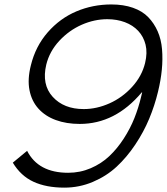

<svg xmlns="http://www.w3.org/2000/svg" viewBox="-20 -840 757 871"><path d="M638.2 -554.2Q649.4 -600.6 640.4 -637.2Q631.3 -673.8 607.2 -699.7Q583 -725.6 546.6 -739.3Q510.3 -752.9 466.8 -752.9Q408.2 -752.9 350.8 -727.8Q293.5 -702.6 249 -654.8Q204.6 -606.9 189.9 -546.9Q168.5 -456.5 219 -400.9Q269.5 -345.2 359.9 -345.2Q418.5 -345.2 476.6 -371.1Q534.7 -397 579.1 -445.6Q623.5 -494.1 638.2 -554.2ZM696.8 -423.8Q681.6 -360.8 656.7 -301Q631.8 -241.2 593.5 -183.8Q555.2 -126.5 509 -83.7Q462.9 -41 401.4 -14.9Q339.8 11.2 272 11.2Q189.9 11.2 132.1 -15.4Q74.2 -42 38.1 -102.1L103 -155.8Q153.8 -56.2 289.1 -56.2Q343.3 -56.2 391.6 -76.9Q439.9 -97.7 475.8 -131.6Q511.7 -165.5 541.3 -211.2Q570.8 -256.8 589.6 -304Q608.4 -351.1 620.1 -400.9L625 -420.9H623Q502.9 -277.8 341.8 -277.8Q281.2 -277.8 233.2 -295.4Q185.1 -313 154.3 -347.2Q123.5 -381.3 113.8 -430.9Q104 -480.5 120.1 -543.9Q141.1 -629.9 196.5 -693.4Q252 -756.8 326.4 -788.3Q400.9 -819.8 484.9 -819.8Q540.5 -819.8 583.3 -804.7Q626 -789.6 652.6 -762Q679.2 -734.4 695.3 -697.8Q711.4 -661.1 715.1 -616.2Q718.8 -571.3 714.1 -523.7Q709.5 -476.1 696.8 -423.8Z"/></svg>

Font: Sinkin Sans 300 Light Italic
Style: Regular
Weight: 300
Italic angle: -112°
Designer: Keith Bates
Foundry: K-Type
Version: Sinkin Sans (version 1.0)  by Keith Bates   •   © 2014   www